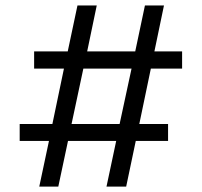

<svg xmlns="http://www.w3.org/2000/svg" viewBox="-20 -694 750 714"><path d="M424.8 -232.9H246.1L290 -439H469.2ZM657.2 -439V-502.9H554.2L589.8 -673.8H519L482.9 -502.9H304.2L339.8 -673.8H268.1L231.9 -502.9H106.9V-439H217.8L174.8 -232.9H53.2V-169.9H162.1L126 0H196.8L232.9 -169.9H412.1L376 0H449.2L484.9 -169.9H605V-232.9H498L541 -439Z"/></svg>

Font: FAU Chimera
Style: Regular
Weight: 400
Version: Version 1.002;hotconv 1.0.117;makeotfexe 2.5.65602